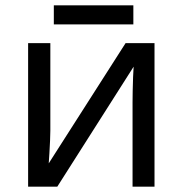

<svg xmlns="http://www.w3.org/2000/svg" viewBox="-20 -697 683 717"><path d="M168 -209Q168 -197 167 -173Q166 -149 164.5 -125Q163 -101 162 -87L449 -536H557V0H475V-316Q475 -332 475.5 -358Q476 -384 477 -409.5Q478 -435 479 -448L194 0H85V-536H168ZM478 -677V-606H181V-677Z"/></svg>

Font: Go Noto Current
Style: Regular
Weight: 400
Designer: Monotype Design Team
Foundry: Monotype Imaging Inc.
Version: Version 2.007; ttfautohint (v1.8) -l 8 -r 50 -G 200 -x 14 -D